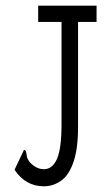

<svg xmlns="http://www.w3.org/2000/svg" viewBox="-20 -643 390 674"><path d="M134 11Q70 11 31 -47L60 -108L64 -117L70 -114Q73 -106 74 -96Q75 -86 85 -73Q108 -49 134 -49Q164 -49 180 -85Q196 -121 196 -208V-566H114V-623H319V-566H254V-209Q255 -126 239 -77.5Q223 -29 195 -9Q167 11 134 11Z"/></svg>

Font: Inconsolata ExtraCondensed
Style: Regular
Weight: 400
Width: 2
Monospace: yes
Designer: Raph Levien, Cyreal, Brenton Simpson
Foundry: Raph Levien, Cyreal, Google
Version: Version 3.001; ttfautohint (v1.8.2.53-6de2)